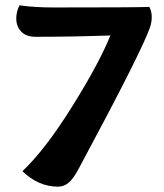

<svg xmlns="http://www.w3.org/2000/svg" viewBox="-20 -690 614 720"><path d="M394 -557Q249 -552 114 -552Q78 -552 59.5 -571.5Q41 -591 41 -621Q41 -646 53 -670Q109 -662 181 -662Q481 -662 540 -664Q549 -648 549 -626Q549 -607 543 -589Q514 -502 276 -59Q255 -19 237 -4.5Q219 10 198 10Q124 10 64 -48Q149 -128 250.5 -290.5Q352 -453 394 -557Z"/></svg>

Font: Overlock Black
Style: Regular
Weight: 900
Designer: Dario Muhafara
Foundry: Dario Manuel Muhafara
Version: Version 1.002